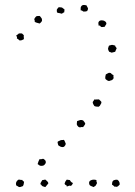

<svg xmlns="http://www.w3.org/2000/svg" viewBox="-20 -756 548 782"><path d="M332 -734.4Q339.8 -721.7 338.4 -718.8Q336.9 -715.8 335 -710.9Q327.1 -708 319.3 -709Q317.4 -710 315.4 -711.9Q313.5 -713.9 308.6 -713.9Q308.6 -720.7 308.6 -724.6Q308.6 -728.5 313.5 -733.4Q317.4 -736.3 322.8 -735.8Q328.1 -735.4 332 -734.4ZM211.9 -706.1Q211.9 -710 211.4 -712.9Q210.9 -715.8 211.9 -717.8Q217.8 -726.6 219.7 -726.6Q232.4 -726.6 234.9 -723.6Q237.3 -720.7 242.2 -718.8Q243.2 -711.9 241.2 -705.1Q237.3 -705.1 235.8 -703.1Q234.4 -701.2 231.4 -700.2Q221.7 -703.1 218.3 -703.1Q214.8 -703.1 211.9 -706.1ZM141.6 -660.2Q136.7 -662.1 130.9 -663.1Q125 -664.1 121.1 -668Q122.1 -672.9 120.6 -674.3Q119.1 -675.8 120.1 -679.7Q121.1 -681.6 124 -685.5Q127 -689.5 129.9 -690.4Q131.8 -690.4 136.2 -690.9Q140.6 -691.4 142.6 -690.4Q147.5 -683.6 147.9 -683.6Q148.4 -683.6 150.4 -679.7Q152.3 -672.9 149.9 -668.9Q147.5 -665 141.6 -660.2ZM381.8 -651.4Q379.9 -663.1 380.9 -665Q384.8 -674.8 397.5 -672.9Q403.3 -672.9 408.7 -668.5Q414.1 -664.1 413.1 -658.2Q407.2 -649.4 407.7 -648.9Q408.2 -648.4 407.2 -647.5Q391.6 -643.6 389.6 -648.4Q387.7 -653.3 381.8 -651.4ZM77.1 -612.3Q76.2 -607.4 77.1 -602.5Q78.1 -597.7 76.2 -595.7Q66.4 -590.8 63.5 -591.3Q60.5 -591.8 58.6 -591.8Q56.6 -593.8 54.2 -596.2Q51.8 -598.6 48.8 -598.6Q49.8 -603.5 48.8 -606Q47.9 -608.4 45.9 -611.3Q53.7 -617.2 54.7 -617.7Q55.7 -618.2 55.7 -619.1Q58.6 -620.1 63.5 -620.1Q68.4 -620.1 70.3 -619.1ZM449.2 -570.3Q449.2 -566.4 451.7 -564.5Q454.1 -562.5 455.1 -558.6Q451.2 -551.8 450.7 -548.8Q450.2 -545.9 448.2 -544.9Q439.5 -543 439 -542.5Q438.5 -542 436.5 -542Q432.6 -541 430.7 -543Q428.7 -544.9 424.8 -544.9Q419.9 -553.7 420.4 -555.2Q420.9 -556.6 419.9 -558.6Q422.9 -567.4 423.3 -568.8Q423.8 -570.3 424.8 -570.3Q434.6 -574.2 439.9 -572.8Q445.3 -571.3 449.2 -570.3ZM442.4 -449.2Q441.4 -444.3 442.4 -441.9Q443.4 -439.5 441.4 -434.6Q436.5 -428.7 431.6 -428.7Q424.8 -424.8 419.4 -427.2Q414.1 -429.7 409.2 -434.6Q408.2 -441.4 409.2 -445.3Q410.2 -449.2 411.1 -453.1Q416 -455.1 420.4 -458Q424.8 -460.9 431.6 -458Q436.5 -452.1 439 -451.7Q441.4 -451.2 442.4 -449.2ZM381.8 -321.3Q377 -321.3 372.6 -321.8Q368.2 -322.3 364.3 -324.2Q358.4 -333 357.9 -336.9Q357.4 -340.8 358.4 -341.8Q363.3 -347.7 363.3 -349.6Q363.3 -351.6 367.2 -350.6Q377.9 -350.6 379.9 -351.1Q381.8 -351.6 383.8 -350.6Q390.6 -343.8 392.1 -342.3Q393.6 -340.8 392.6 -335.9Q387.7 -326.2 386.7 -325.2ZM318.4 -238.3Q311.5 -239.3 308.6 -237.8Q305.7 -236.3 301.8 -238.3Q298.8 -239.3 297.4 -241.7Q295.9 -244.1 293.9 -246.1Q292 -251 293 -253.9Q293.9 -256.8 293.9 -262.7Q298.8 -264.6 305.2 -266.6Q311.5 -268.6 318.4 -265.6Q319.3 -264.6 322.8 -260.3Q326.2 -255.9 327.1 -253.9Q327.1 -249 324.2 -246.1Q321.3 -243.2 318.4 -238.3ZM240.2 -186.5Q243.2 -182.6 244.6 -178.7Q246.1 -174.8 248 -169.9Q246.1 -163.1 241.7 -159.2Q237.3 -155.3 227.5 -158.2Q216.8 -163.1 216.8 -166Q215.8 -171.9 214.8 -174.3Q213.9 -176.8 215.8 -179.7Q228.5 -185.5 228.5 -185.5Q238.3 -185.5 240.2 -186.5ZM166 -100.6Q167 -90.8 166 -90.8Q165 -90.8 164.1 -88.9Q159.2 -78.1 142.6 -81.1Q136.7 -85.9 134.8 -86.4Q132.8 -86.9 133.8 -89.8Q136.7 -100.6 141.6 -108.4Q145.5 -106.4 149.4 -107.9Q153.3 -109.4 155.3 -109.4Q159.2 -108.4 161.6 -105.5Q164.1 -102.5 166 -100.6ZM53.7 -23.4Q56.6 -25.4 61.5 -23.9Q66.4 -22.5 70.3 -23.4Q72.3 -19.5 74.2 -18.6Q76.2 -17.6 78.1 -15.6Q77.1 -3.9 73.2 2Q66.4 4.9 63.5 5.4Q60.5 5.9 58.6 5.9Q56.6 5.9 52.7 2.9Q48.8 0 45.9 -1Q42 -14.6 53.7 -23.4ZM252 -24.4Q254.9 -23.4 258.3 -23.4Q261.7 -23.4 264.6 -22.5Q269.5 -12.7 277.3 -10.7Q273.4 -2 270.5 0Q267.6 2 262.7 0Q252.9 3.9 252 3.4Q251 2.9 252 0Q246.1 -2.9 244.6 -4.9Q243.2 -6.8 243.2 -8.8Q246.1 -17.6 248.5 -20Q251 -22.5 252 -24.4ZM144.5 -5.9Q144.5 -10.7 147.5 -14.6Q150.4 -18.6 152.3 -22.5Q156.2 -22.5 158.7 -23.4Q161.1 -24.4 165 -24.4Q168.9 -20.5 172.9 -17.1Q176.8 -13.7 176.8 -8.8Q168.9 0 167.5 2.4Q166 4.9 164.1 5.9Q151.4 2.9 149.9 -0.5Q148.4 -3.9 144.5 -5.9ZM463.9 -18.6Q467.8 -12.7 467.8 -4.9Q460.9 2.9 460 2.9Q459 2.9 458 3.9Q453.1 5.9 451.2 4.4Q449.2 2.9 447.3 4.9Q439.5 -2.9 436.5 -2.9Q435.5 -18.6 443.8 -22Q452.1 -25.4 459 -23.4ZM373 -22.5Q372.1 -17.6 373.5 -15.1Q375 -12.7 375 -9.8Q370.1 1 366.7 2.4Q363.3 3.9 361.3 5.9Q355.5 2.9 350.6 1.5Q345.7 0 343.8 -4.9Q339.8 -17.6 350.6 -22Q361.3 -26.4 373 -22.5Z"/></svg>

Font: Codystar
Style: Light
Weight: 300
Version: Version 1.000